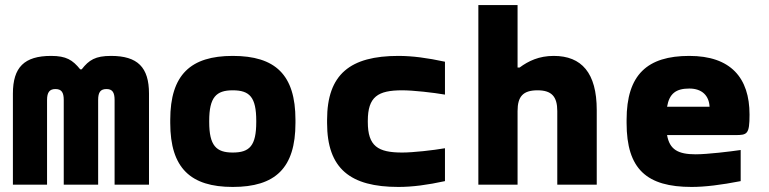

<svg xmlns="http://www.w3.org/2000/svg" viewBox="-20 -730 3040 759"><path d="M31 -360V0H166V-335C166 -365 176 -378 199 -378C223 -378 232 -365 232 -335V0H368V-335C368 -365 377 -378 401 -378C424 -378 433 -365 433 -335V0H569V-360C569 -464 524 -509 419 -509C357 -509 332 -493 303 -456H297C267 -493 242 -509 182 -509C76 -509 31 -464 31 -360Z M653 -256V-244C653 -65 734 9 900 9C1068 9 1148 -65 1148 -244V-256C1148 -435 1068 -509 900 -509C734 -509 653 -435 653 -256ZM807 -248V-252C807 -346 835 -373 900 -373C967 -373 993 -346 993 -252V-248C993 -154 967 -127 900 -127C835 -127 807 -154 807 -248Z M1273 -256V-244C1273 -63 1365 9 1555 9C1611 9 1670 1 1739 -14V-144C1693 -136 1613 -127 1570 -127C1474 -127 1434 -152 1434 -248V-252C1434 -348 1474 -373 1570 -373C1613 -373 1693 -364 1739 -356V-486C1670 -501 1610 -509 1555 -509C1365 -509 1273 -437 1273 -256Z M1871 -710V0H2026V-291C2026 -348 2047 -373 2105 -373C2161 -373 2183 -348 2183 -291V0H2339V-295C2339 -442 2279 -509 2169 -509C2111 -509 2069 -489 2034 -463H2026V-710Z M2943 -277C2943 -422 2869 -509 2705 -509C2539 -509 2457 -435 2457 -256V-244C2457 -61 2537 9 2714 9C2767 9 2831 1 2908 -14V-137C2867 -131 2776 -120 2730 -120C2660 -120 2627 -139 2617 -196H2886C2934 -196 2943 -199 2943 -277ZM2617 -308C2626 -360 2652 -380 2705 -380C2756 -380 2783 -351 2785 -308Z"/></svg>

Font: LT Wave Mono Black
Style: Regular
Weight: 900
Designer: Daniel Lyons
Version: Version 2.5 (Glyphs App)